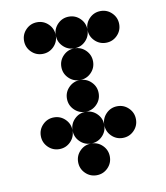

<svg xmlns="http://www.w3.org/2000/svg" viewBox="-78 -749 704 815"><g transform="rotate(-10 273.5 -342.0)"><path d="M136.7 -546.9Q108.4 -546.9 88.4 -566.9Q68.4 -586.9 68.4 -615.2Q68.4 -643.6 88.4 -663.6Q108.4 -683.6 136.7 -683.6Q165 -683.6 185.1 -663.6Q205.1 -643.6 205.1 -615.2Q205.1 -586.9 185.1 -566.9Q165 -546.9 136.7 -546.9ZM273.4 -546.9Q245.1 -546.9 225.1 -566.9Q205.1 -586.9 205.1 -615.2Q205.1 -643.6 225.1 -663.6Q245.1 -683.6 273.4 -683.6Q301.8 -683.6 321.8 -663.6Q341.8 -643.6 341.8 -615.2Q341.8 -586.9 321.8 -566.9Q301.8 -546.9 273.4 -546.9ZM410.2 -546.9Q381.8 -546.9 361.8 -566.9Q341.8 -586.9 341.8 -615.2Q341.8 -643.6 361.8 -663.6Q381.8 -683.6 410.2 -683.6Q438.5 -683.6 458.5 -663.6Q478.5 -643.6 478.5 -615.2Q478.5 -586.9 458.5 -566.9Q438.5 -546.9 410.2 -546.9ZM273.4 -410.2Q245.1 -410.2 225.1 -430.2Q205.1 -450.2 205.1 -478.5Q205.1 -506.8 225.1 -526.9Q245.1 -546.9 273.4 -546.9Q301.8 -546.9 321.8 -526.9Q341.8 -506.8 341.8 -478.5Q341.8 -450.2 321.8 -430.2Q301.8 -410.2 273.4 -410.2ZM273.4 -273.4Q245.1 -273.4 225.1 -293.5Q205.1 -313.5 205.1 -341.8Q205.1 -370.1 225.1 -390.1Q245.1 -410.2 273.4 -410.2Q301.8 -410.2 321.8 -390.1Q341.8 -370.1 341.8 -341.8Q341.8 -313.5 321.8 -293.5Q301.8 -273.4 273.4 -273.4ZM136.7 -136.7Q108.4 -136.7 88.4 -156.7Q68.4 -176.8 68.4 -205.1Q68.4 -233.4 88.4 -253.4Q108.4 -273.4 136.7 -273.4Q165 -273.4 185.1 -253.4Q205.1 -233.4 205.1 -205.1Q205.1 -176.8 185.1 -156.7Q165 -136.7 136.7 -136.7ZM273.4 -136.7Q245.1 -136.7 225.1 -156.7Q205.1 -176.8 205.1 -205.1Q205.1 -233.4 225.1 -253.4Q245.1 -273.4 273.4 -273.4Q301.8 -273.4 321.8 -253.4Q341.8 -233.4 341.8 -205.1Q341.8 -176.8 321.8 -156.7Q301.8 -136.7 273.4 -136.7ZM410.2 -136.7Q381.8 -136.7 361.8 -156.7Q341.8 -176.8 341.8 -205.1Q341.8 -233.4 361.8 -253.4Q381.8 -273.4 410.2 -273.4Q438.5 -273.4 458.5 -253.4Q478.5 -233.4 478.5 -205.1Q478.5 -176.8 458.5 -156.7Q438.5 -136.7 410.2 -136.7ZM273.4 0Q245.1 0 225.1 -20Q205.1 -40 205.1 -68.4Q205.1 -96.7 225.1 -116.7Q245.1 -136.7 273.4 -136.7Q301.8 -136.7 321.8 -116.7Q341.8 -96.7 341.8 -68.4Q341.8 -40 321.8 -20Q301.8 0 273.4 0Z"/></g></svg>

Font: DatDot
Style: Bold
Weight: 700
Designer: GGBot
Version: 1.00